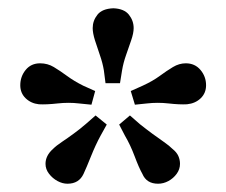

<svg xmlns="http://www.w3.org/2000/svg" viewBox="-20 -844 546 464"><path d="M362 -400Q334 -400 324 -424Q316 -438 305.5 -466Q295 -494 282 -516L268 -543L294 -565L318 -544Q333 -532 348 -521Q363 -510 376 -501Q389 -492 397 -484Q407 -476 411 -467Q415 -458 415 -448Q415 -435 407 -424Q399 -413 387 -406.5Q375 -400 362 -400ZM143 -400Q131 -400 119 -406.5Q107 -413 98.5 -424Q90 -435 90 -448Q90 -458 94.5 -467Q99 -476 108 -484Q116 -492 129.5 -501Q143 -510 158 -521Q173 -532 187 -544L211 -565L238 -543L223 -516Q211 -494 200 -466.5Q189 -439 182 -424Q171 -400 143 -400ZM74 -592Q55 -594 42 -606.5Q29 -619 29 -638Q29 -659 42 -675Q55 -691 77 -691Q95 -691 110 -682Q125 -673 142 -660.5Q159 -648 181 -637L210 -624L201 -591L171 -594Q146 -597 119 -594Q92 -591 74 -592ZM235 -643 231 -674Q228 -692 221.5 -710.5Q215 -729 209.5 -746.5Q204 -764 204 -776Q204 -794 215.5 -808.5Q227 -823 254 -824Q280 -823 291.5 -808.5Q303 -794 303 -776Q303 -764 297 -746.5Q291 -729 284.5 -710.5Q278 -692 275 -674L270 -643ZM432 -592Q414 -591 387.5 -594Q361 -597 335 -594L306 -591L296 -624L325 -637Q349 -648 366 -660.5Q383 -673 398 -682Q413 -691 429 -691Q451 -691 464.5 -675Q478 -659 478 -638Q478 -619 465 -606.5Q452 -594 432 -592Z"/></svg>

Font: BioRhyme ExtraBold Medium
Style: Regular
Weight: 500
Version: Version 1.600;gftools[0.9.33]